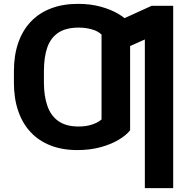

<svg xmlns="http://www.w3.org/2000/svg" viewBox="-20 -757 971 981"><path d="M644.8 -427.4V-91.2Q624.1 -65.1 585.1 -42.1Q546 -19.1 492.6 -4.6Q439.2 9.8 375 9.8Q298.5 9.8 238.4 -13.7Q178.4 -37.1 136.6 -81.7Q94.8 -126.4 73 -190.2Q51.1 -254 51.1 -334.4V-384L204.4 -385.4V-334.4Q204.6 -265.8 222.3 -215.4Q240 -165 278.9 -137.8Q317.8 -110.6 381.4 -110.6Q420.6 -110.6 451.1 -120.9Q481.7 -131.2 498.8 -146.7V-427.4ZM644.8 -636.4V-306L498.8 -304.4V-580.5Q480 -598.6 448.4 -607.3Q416.9 -616 382.8 -616Q317.4 -616 278.3 -590.1Q239.1 -564.2 221.7 -514.7Q204.4 -465.2 204.4 -393.1V-339.8L51.1 -340.4V-393.1Q51.1 -474.5 73.3 -538.4Q95.5 -602.3 137.7 -646.6Q179.9 -690.9 240.7 -714.1Q301.4 -737.3 378.8 -737.3Q442.2 -737.3 494.9 -722.8Q547.6 -708.3 586.1 -685.2Q624.6 -662 644.8 -636.4ZM864.9 -727.5V204.1H720.1V-555.4L566.6 -486.9V-641.7L755.2 -727.5Z"/></svg>

Font: Inter Variable LoSnoCo
Style: Regular
Weight: 400
Designer: Rasmus Andersson
Foundry: rsms
Version: Version 4.000;git-a52131595; featfreeze: case,dlig,ss01,ss02